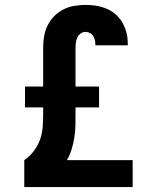

<svg xmlns="http://www.w3.org/2000/svg" viewBox="-20 -763 640 783"><path d="M79 0V-110Q101 -125 117.5 -146.5Q134 -168 143 -193Q152 -218 154 -244.5Q156 -271 156 -298V-325H82V-410H156V-569Q156 -593 160 -616Q164 -639 174.5 -660Q185 -681 201.5 -697.5Q218 -714 238.5 -724.5Q259 -735 282.5 -739Q306 -743 329 -743Q351 -743 372.5 -739.5Q394 -736 414.5 -727.5Q435 -719 451.5 -704.5Q468 -690 479 -671Q490 -652 495.5 -630.5Q501 -609 501 -587V-578H369V-581Q369 -590 367 -599Q365 -608 360 -616Q355 -624 346.5 -628.5Q338 -633 329 -633Q318 -633 309 -626.5Q300 -620 295.5 -610.5Q291 -601 289.5 -590.5Q288 -580 288 -569V-410H384V-325H288V-298Q288 -274 287.5 -249.5Q287 -225 283 -201Q279 -177 272 -154Q265 -131 253 -110H521V0Z"/></svg>

Font: Iosevka Aile Extrabold
Style: Regular
Weight: 800
Designer: Belleve Invis
Foundry: Belleve Invis
Version: Version 27.3.5; ttfautohint (v1.8.4)